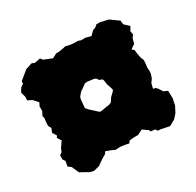

<svg xmlns="http://www.w3.org/2000/svg" viewBox="-111 -693 734 719"><g transform="rotate(-30 256.0 -333.5)"><path d="M250 -125 232 -127 213 -126 194 -134 176 -141 170 -132 153 -122 127 -104 103 -98 87 -102 51 -122 38 -152 25 -162 29 -184 22 -194V-212L33 -220L38 -233L51 -252L55 -257L44 -275L49 -282L38 -300L45 -317L38 -330L39 -348L41 -363L38 -372L47 -389V-409L54 -423L36 -443L18 -452L19 -466L13 -489L24 -506L36 -514V-524L47 -533L74 -555L102 -564L113 -559L138 -564L146 -554L181 -540L200 -550H211L231 -553L242 -556L265 -551L278 -550H294L305 -546H325L347 -540L363 -556L376 -561L385 -569H401L435 -561L457 -545L470 -536L472 -519L492 -500L482 -482L485 -468L476 -455L471 -435L452 -422L461 -413L462 -401L466 -379L472 -364L471 -349L469 -333L470 -320L469 -306L463 -289L453 -275L448 -254L459 -251L467 -242L476 -227L493 -219L494 -186L488 -158L475 -133L459 -115L434 -101L417 -104L399 -108L385 -109L379 -118L360 -120L358 -127L335 -143L313 -132H294L275 -130L269 -121ZM235 -278 248 -280 265 -283 275 -284 286 -289 292 -299 298 -307 308 -316 316 -325 314 -334 308 -352 306 -361 305 -370 303 -378 289 -384 285 -391 278 -396 264 -398 247 -400 237 -399 229 -393 221 -387 210 -380 203 -372 196 -363 194 -354 193 -344 192 -332 191 -319 195 -314 202 -306 211 -298 221 -289 227 -283Z"/></g></svg>

Font: Winky Rough ExtraBold
Style: Regular
Weight: 800
Designer: Simon Atzbach
Foundry: typofactur
Version: Version 1.206; ttfautohint (v1.8.4.7-5d5b)